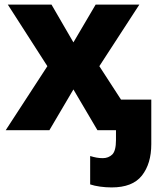

<svg xmlns="http://www.w3.org/2000/svg" viewBox="-20 -569 709 839"><path d="M467.8 250C528.8 250 572.8 232.9 600.1 198.2C627.4 163.6 641.1 117.7 641.1 61V-133.8H508.8L414.1 -279.8L588.9 -548.8H397.9L300.8 -383.8L205.1 -548.8H14.2L187 -279.8L4.9 0H195.8L300.8 -178.2L405.8 0H486.8V43C486.8 74.2 481.4 95.2 470.7 106C459.5 116.7 445.8 122.1 429.2 122.1C409.2 122.1 394 118.7 374 112.8V236.8C397.9 245.1 434.6 250 467.8 250Z"/></svg>

Font: Noto Reveo Sans
Style: Regular
Weight: 800
Designer: Monotype Design Team
Foundry: Monotype Imaging Inc.
Version: Version 2.007